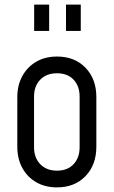

<svg xmlns="http://www.w3.org/2000/svg" viewBox="-20 -800 494 832"><path d="M227 12Q176 12 137.5 -10Q99 -32 77 -71.8Q55 -111.5 55 -164.5V-379Q55 -431 77 -470.8Q99 -510.5 137.5 -532.8Q176 -555 227 -555Q303.5 -555 350.5 -506.5Q397.5 -458 397.5 -379V-164.5Q397.5 -85.5 350.5 -36.8Q303.5 12 227 12ZM227 -60.5Q272.5 -60.5 298.8 -88.5Q325 -116.5 325 -162V-381.5Q325 -427 298.8 -454.8Q272.5 -482.5 227 -482.5Q181.5 -482.5 154.5 -454.8Q127.5 -427 127.5 -381.5V-162Q127.5 -116.5 154.5 -88.5Q181.5 -60.5 227 -60.5ZM128 -666V-780H193V-666ZM266 -666V-780H330V-666Z"/></svg>

Font: Mohave Light
Style: Regular
Weight: 400
Version: Version 2.003